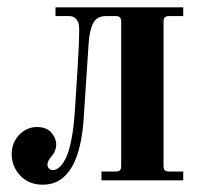

<svg xmlns="http://www.w3.org/2000/svg" viewBox="-20 -494 562 526"><path d="M12 -72Q12 -103 32.5 -124.5Q53 -146 81 -146Q108 -146 121 -130.5Q134 -115 134 -98Q134 -80 119 -63Q110 -52 110 -43Q110 -36 114.5 -32Q119 -28 125 -28Q134 -28 143 -36Q152 -44 160.5 -61Q169 -78 175.5 -111Q182 -144 185 -189L193 -314Q197 -380 197 -411Q197 -422 195.5 -429Q194 -436 187.5 -443Q181 -450 169 -450H132V-474H482V-450H444Q435 -450 431.5 -446.5Q428 -443 428 -434V-40Q428 -31 431.5 -27.5Q435 -24 444 -24H482V0H258V-24H296Q305 -24 308.5 -27.5Q312 -31 312 -40V-434Q312 -443 308.5 -446.5Q305 -450 296 -450H271Q246 -450 236 -432Q226 -414 223 -378L210 -181Q200 12 97 12Q59 12 35.5 -13Q12 -38 12 -72Z"/></svg>

Font: Old Standard TT
Style: Bold
Weight: 700
Designer: Alexey Kryukov <alexios@thessalonica.org.ru>
Version: Version 2.2